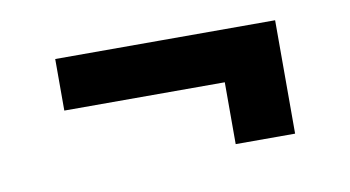

<svg xmlns="http://www.w3.org/2000/svg" viewBox="-37 -464 640 351"><g transform="rotate(-10 283.0 -288.0)"><path d="M487.3 -297.4H79.1V-393.1H487.3ZM487.3 -182.6H377V-355.5H487.3Z"/></g></svg>

Font: Heebo
Style: Bold
Weight: 700
Designer: Oded Ezer
Foundry: Ezer Type House
Version: Version 3.100